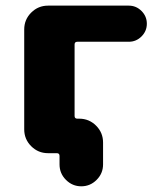

<svg xmlns="http://www.w3.org/2000/svg" viewBox="-20 -567 572 685"><path d="M246.1 -153.3Q246.1 -143.6 255.9 -143.6H262.7Q297.9 -143.6 322.8 -118.7Q347.7 -93.8 347.7 -58.6V19.5Q347.7 51.8 324.7 74.7Q301.8 97.7 270 97.7Q238.3 97.7 215.3 74.7Q192.4 51.8 192.4 19.5V-10.7Q192.4 -20.5 182.6 -20.5H151.4Q116.2 -20.5 91.3 -45.4Q66.4 -70.3 66.4 -105.5V-461.9Q66.4 -497.1 91.3 -522Q116.2 -546.9 151.4 -546.9H439.5Q465.8 -546.9 484.9 -527.8Q503.9 -508.8 503.9 -482.4Q503.9 -456.1 484.9 -437Q465.8 -418 439.5 -418H255.9Q246.1 -418 246.1 -408.2Z"/></svg>

Font: Gen Jyuu GothicX Heavy
Style: Bold
Weight: 900
Designer: [Source Han Sans]
Ryoko NISHIZUKA  (kana & ideographs); Paul D. Hunt (Latin, Greek & Cyrillic); Wenlong ZHANG  (bopomofo
Version: Version 1.002.20150607